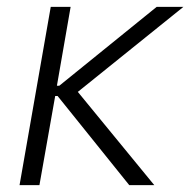

<svg xmlns="http://www.w3.org/2000/svg" viewBox="-20 -540 555 560"><path d="M37 0H95L141 -260H148L357 0H430L207 -272L515 -520H437L153 -290H146L186 -520H128Z"/></svg>

Font: Fixel Text 20240404 Light
Style: Italic
Weight: 300
Width: 4
Italic angle: -10°
Designer: AlfaBravo + MacPaw
Foundry: Kyrylo Tkachov, Marchela Mozhyna, Serhii Makarenko, Maria Weinstein, Zakhar Kryvoshyya
Version: Version 1.211;Glyphs 3.2 (3225)